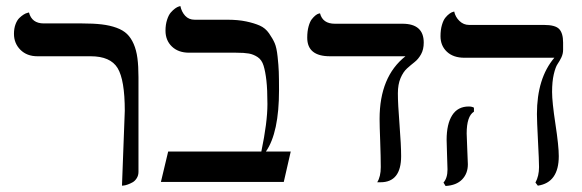

<svg xmlns="http://www.w3.org/2000/svg" viewBox="-20 -598 1912 631"><path d="M380.9 12.2 390.1 -233.9Q390.1 -335.4 366.5 -374.3Q342.8 -413.1 277.8 -413.1H103Q68.4 -413.1 47.1 -434.3Q25.9 -455.6 25.9 -486.8Q25.9 -504.4 31 -518.1Q36.1 -531.7 43.5 -538.8Q50.8 -545.9 57.9 -550.3Q64.9 -554.7 70.3 -555.7L75.2 -557.1Q84.5 -521 124 -521H250Q287.6 -521 314.5 -517.8Q341.3 -514.6 362.8 -506.8Q384.3 -499 397.5 -486.3Q410.6 -473.6 419.4 -453.4Q428.2 -433.1 431.6 -407Q435.1 -380.9 435.1 -344.2V-33.2Q435.1 -21.5 429.4 -12.5Q423.8 -3.4 416 1Q408.2 5.4 400.1 8.3Q392.1 11.2 386.7 11.7Z M726.6 -533.2Q762.2 -533.2 788.8 -527.6Q815.4 -522 833.7 -513.9Q852.1 -505.9 864.3 -488.3Q876.5 -470.7 882.8 -456.1Q889.2 -441.4 892.3 -412.1Q895.5 -382.8 896.2 -362.1Q897 -341.3 897 -301.8Q897 -162.1 854 -100.1H935.5L912.6 0H508.8L532.7 -100.1H838.9Q858.9 -195.8 858.9 -255.9Q858.9 -303.7 855.5 -333.5Q852.1 -363.3 846.2 -382.3Q840.3 -401.4 826.7 -410.4Q813 -419.4 797.9 -422.1Q782.7 -424.8 755.9 -424.8H601.6Q565.9 -424.8 544.9 -445.1Q523.9 -465.3 523.9 -497.1Q523.9 -517.1 529.1 -533Q534.2 -548.8 541.3 -556.9Q548.3 -564.9 555.4 -570.1Q562.5 -575.2 567.9 -576.7L572.8 -578.1Q576.7 -559.1 588.6 -546.1Q600.6 -533.2 619.6 -533.2Z M1287.6 -291Q1287.6 -256.8 1293 -188.5Q1298.3 -120.1 1298.3 -85Q1298.3 1 1230.5 1H1219.7Q1231.4 -17.6 1231.4 -48.8Q1231.4 -82 1229.5 -133.5Q1227.5 -185.1 1227.5 -207Q1227.5 -346.2 1312.5 -413.1H1064.5Q989.7 -413.1 989.7 -474.1Q989.7 -495.1 994.1 -511Q998.5 -526.9 1004.6 -534.7Q1010.7 -542.5 1016.8 -547.4Q1022.9 -552.2 1027.3 -553.2L1031.7 -554.2Q1040.5 -520 1080.6 -520H1302.7Q1372.6 -520 1372.6 -458Q1372.6 -435.5 1363.8 -419.7Q1355 -403.8 1342.5 -394Q1330.1 -384.3 1317.6 -373Q1305.2 -361.8 1296.4 -341.3Q1287.6 -320.8 1287.6 -291Z M1513.7 -159.2Q1513.7 -149.4 1515.6 -108.4Q1517.6 -67.4 1517.6 -58.1Q1517.6 -27.8 1498.8 -8.3Q1480 11.2 1444.3 13.2L1437.5 2Q1450.7 -12.7 1450.7 -41Q1450.7 -49.8 1449.2 -89.1Q1447.8 -128.4 1447.8 -138.2Q1447.8 -190.4 1466.1 -219.2Q1484.4 -248 1520.5 -248Q1531.2 -248 1537.6 -244.1V-231Q1513.7 -216.3 1513.7 -159.2ZM1794.4 -295.9Q1794.4 -262.7 1805.4 -190.4Q1816.4 -118.2 1816.4 -85Q1816.4 2 1747.6 12.2L1739.7 2Q1751.5 -19.5 1751.5 -48.8Q1751.5 -69.8 1748 -136Q1744.6 -202.1 1744.6 -223.1Q1744.6 -340.8 1801.8 -408.2H1506.3Q1469.7 -408.2 1448.7 -428Q1427.7 -447.8 1427.7 -479Q1427.7 -500 1432.4 -515.9Q1437 -531.7 1443.6 -539.8Q1450.2 -547.9 1456.8 -552.7Q1463.4 -557.6 1467.8 -558.6L1472.7 -560.1Q1476.6 -542 1490 -529.1Q1503.4 -516.1 1521.5 -516.1H1767.6Q1805.2 -516.1 1817.9 -502.4Q1830.6 -488.8 1830.6 -458V-434.1Q1830.6 -421.4 1825 -409.4Q1819.3 -397.5 1812.5 -387.7Q1805.7 -377.9 1800 -354Q1794.4 -330.1 1794.4 -295.9Z"/></svg>

Font: Linux Biolinum G
Style: Regular
Weight: 400
Designer: Philipp H. Poll
Foundry: Philipp H. Poll
Version: Version 1.1.0 ; ttfautohint (v1.6)